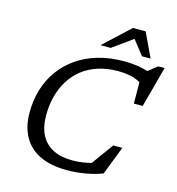

<svg xmlns="http://www.w3.org/2000/svg" viewBox="-130 -1021 1052 1143"><g transform="rotate(15 396.0 -450.0)"><path d="M576.5 -88 499.5 -43.5 615.5 -203.5H671.5L603.5 -28Q561.5 -11 504.2 -0.5Q447 10 385.5 10Q284.5 10 217.5 -23Q150.5 -56 117 -117.5Q83.5 -179 83.5 -264.5Q83.5 -341 104 -408Q124.5 -475 164.2 -529.5Q204 -584 260.8 -623.2Q317.5 -662.5 390.2 -683.5Q463 -704.5 549.5 -704.5Q581 -704.5 609.8 -701.5Q638.5 -698.5 664.8 -692.2Q691 -686 715 -677L686.5 -676L752 -727.5H791.5L724 -476H669.5L668.5 -630.5L683 -599Q647 -622 611 -630.2Q575 -638.5 529.5 -638.5Q461 -638.5 405.5 -620.2Q350 -602 308.5 -568.8Q267 -535.5 239 -490Q211 -444.5 197 -390Q183 -335.5 183 -274.5Q183 -201.5 208.8 -152.5Q234.5 -103.5 283.8 -79Q333 -54.5 402 -54.5Q445.5 -54.5 489.8 -63.2Q534 -72 576.5 -88ZM387.5 -760.5 548 -909.5H626L696.5 -760.5H643.5L566.5 -858.5H586.5L450.5 -760.5Z"/></g></svg>

Font: Newsreader 10pt
Style: Italic
Weight: 400
Italic angle: -17°
Version: Version 1.003